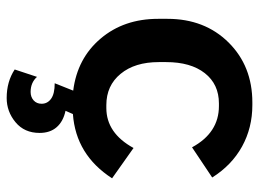

<svg xmlns="http://www.w3.org/2000/svg" viewBox="-120 -448 772 572"><g transform="rotate(90 266.0 -162.0)"><path d="M272 204.1Q223.1 204.1 187 180.2L209 113.8Q226.1 132.8 253.9 132.8Q269 132.8 279.1 123.8Q289.1 114.7 289.1 100.1Q289.1 82.5 274.2 71.8Q259.3 61 228 61L250 5.9Q153.8 -6.3 95 -75.7Q36.1 -145 36.1 -247.1V-274.9Q36.1 -385.7 106.4 -456.8Q176.8 -527.8 285.2 -527.8H293Q360.8 -527.8 416.5 -497.1Q472.2 -466.3 508.8 -408.2L418.9 -348.1Q375.5 -428.2 295.9 -428.2H288.1Q231 -428.2 198 -386.2Q165 -344.2 165 -271V-249Q165 -177.7 200 -135.3Q234.9 -92.8 293 -92.8H301.8Q376.5 -92.8 420.9 -173.8L511.2 -109.9Q441.4 -2 319.8 6.8L310.1 28.8Q341.8 35.6 358.9 55.2Q376 74.7 376 106Q376 151.4 344.2 177.7Q312.5 204.1 272 204.1Z"/></g></svg>

Font: Fixel Text SemiBold
Style: Regular
Weight: 600
Width: 4
Designer: AlfaBravo + MacPaw
Foundry: Kyrylo Tkachov, Marchela Mozhyna, Serhii Makarenko, Maria Weinstein, Zakhar Kryvoshyya
Version: Version 1.211